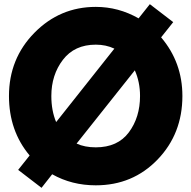

<svg xmlns="http://www.w3.org/2000/svg" viewBox="-20 -873 917 920"><path d="M67 -59 122 -128Q23 -246 23 -413Q23 -592 145 -716Q267 -840 439 -840Q548 -840 644 -785L698 -853L810 -767L752 -694Q854 -574 854 -413Q854 -232 735 -108.5Q616 15 439 15Q324 15 230 -38L179 27ZM226 -413Q226 -343 249 -288L528 -640Q488 -659 439 -659Q337 -659 281.5 -586.5Q226 -514 226 -413ZM651 -413Q651 -480 626 -536L347 -185Q386 -167 439 -167Q544 -167 597.5 -239Q651 -311 651 -413Z"/></svg>

Font: Hussar
Style: BoldWeb
Weight: 700
Foundry: Cannot Into Space Fonts
Version: Version 2.00